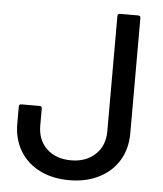

<svg xmlns="http://www.w3.org/2000/svg" viewBox="-51 -745 680 799"><g transform="rotate(5 288.5 -346.0)"><path d="M32 -208V-279Q32 -289 42 -289H118Q128 -289 128 -279V-208Q128 -148 166 -111.5Q204 -75 268 -75Q330 -75 369 -111.5Q408 -148 408 -208V-690Q408 -700 418 -700H494Q504 -700 504 -690V-208Q504 -144 474.5 -95Q445 -46 391 -19Q337 8 268 8Q197 8 143.5 -19Q90 -46 61 -95Q32 -144 32 -208Z"/></g></svg>

Font: BarlowMedium
Style: Regular
Weight: 500
Designer: Jeremy Tribby
Foundry: Tribby Type
Version: Version 1.422